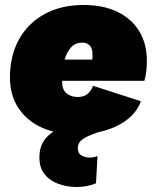

<svg xmlns="http://www.w3.org/2000/svg" viewBox="-20 -530 628 770"><path d="M286 9Q209 9 148.5 -18Q88 -45 54 -96.5Q20 -148 20 -219Q20 -307 56.5 -372.5Q93 -438 159.5 -474Q226 -510 315 -510Q396 -510 453 -481.5Q510 -453 539.5 -403Q569 -353 569 -287Q569 -268 567 -247Q565 -226 559 -206H229V-204Q229 -170 247 -155.5Q265 -141 292 -141Q318 -141 332.5 -154.5Q347 -168 353 -186L545 -124Q530 -82 492 -52Q454 -22 401 -6.5Q348 9 286 9ZM311 -359Q281 -359 264 -339Q247 -319 239 -291H350Q351 -296 351 -300.5Q351 -305 351 -310Q351 -338 339 -348.5Q327 -359 311 -359ZM289 220Q249 220 214.5 207.5Q180 195 159 169Q138 143 138 101Q138 54 164 24Q190 -6 234.5 -21Q279 -36 333 -36L406 -12Q375 0 349 9.5Q323 19 307.5 31.5Q292 44 292 65Q292 85 307 93.5Q322 102 341 102Q350 102 357.5 100Q365 98 371 96L365 205Q346 213 326 216.5Q306 220 289 220Z"/></svg>

Font: Work Sans Black
Style: Italic
Weight: 900
Italic angle: -13°
Designer: Wei Huang
Foundry: Wei Huang
Version: Version 2.009; ttfautohint (v1.8.3)